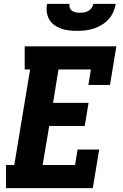

<svg xmlns="http://www.w3.org/2000/svg" viewBox="-20 -975 640 995"><path d="M11 0V-120H54L136 -615H108V-735H583L550 -535H438L451 -615H283L255 -442H439L419 -322H235L201 -120H369L382 -200H494L461 0ZM379 -815Q358 -815 336.5 -817.5Q315 -820 296 -827Q277 -834 261 -845.5Q245 -857 235 -874.5Q225 -892 222.5 -913Q220 -934 224 -955H340Q338 -944 342 -934Q346 -924 354 -918.5Q362 -913 373 -911Q384 -909 394 -909Q405 -909 416.5 -911Q428 -913 438 -918.5Q448 -924 455 -934Q462 -944 464 -955H580Q576 -933 567 -912.5Q558 -892 542.5 -875Q527 -858 507 -846Q487 -834 465.5 -827Q444 -820 422 -817.5Q400 -815 379 -815Z"/></svg>

Font: Iosevka Slab HvExObl
Style: Regular
Weight: 900
Width: 7
Italic angle: -9°
Monospace: yes
Designer: Belleve Invis
Foundry: Belleve Invis
Version: Version 11.1.1; ttfautohint (v1.8.3)